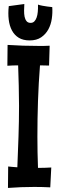

<svg xmlns="http://www.w3.org/2000/svg" viewBox="-20 -924 283 940"><path d="M226.1 -6.8Q206.5 -7.8 187 -8.3Q167.5 -8.8 147.9 -8.8Q115.7 -8.8 83.5 -7.6Q51.3 -6.3 19 -3.9L20 -108.9Q31.2 -107.4 42.5 -106.7Q53.7 -106 64.9 -105Q67.9 -180.7 70.6 -255.6Q73.2 -330.6 73.2 -405.8Q73.2 -456.1 71.8 -505.1Q70.3 -554.2 68.8 -604Q56.2 -604 43 -603.5Q29.8 -603 16.1 -602.1L17.1 -704.1Q54.7 -701.7 92.3 -700.4Q129.9 -699.2 168 -699.2Q181.6 -699.2 195.3 -699.2Q209 -699.2 223.1 -700.2L220.2 -603Q209 -603 198 -603.5Q187 -604 175.8 -604Q168.9 -516.1 166 -429.4Q163.1 -342.8 163.1 -254.9Q163.1 -178.2 166 -102.1Q181.6 -102.1 198 -102.5Q214.4 -103 231 -104ZM235.8 -889.2Q237.8 -861.3 233.6 -832.5Q229.5 -803.7 216.6 -780Q203.6 -756.3 181.4 -741.2Q159.2 -726.1 125 -726.1Q93.3 -726.1 72 -739Q50.8 -752 38.6 -774.7Q26.4 -797.4 22.7 -827.9Q19 -858.4 22.9 -894L99.1 -904.3Q98.1 -888.7 97.9 -872.3Q97.7 -856 100.3 -842.5Q103 -829.1 109.9 -820.6Q116.7 -812 129.9 -812Q140.6 -812 147.7 -818.8Q154.8 -825.7 159.2 -837.9Q163.6 -850.1 165 -866.2Q166.5 -882.3 166 -901.4Q176.3 -897.9 188.5 -895.8Q200.7 -893.6 211.4 -892.1Q224.1 -890.1 235.8 -889.2Z"/></svg>

Font: Mouse Memoirs
Style: Regular
Weight: 400
Version: Version 1.000